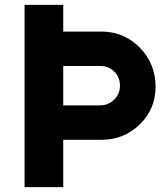

<svg xmlns="http://www.w3.org/2000/svg" viewBox="-20 -770 684 790"><path d="M397.5 -640.1Q490.2 -640.1 555.2 -574Q620.1 -507.8 620.1 -412.6Q620.1 -321.8 555.2 -258.3Q490.2 -194.8 397.5 -194.8H240.2V0H81.1V-640.1V-750H240.2V-640.1ZM391.1 -336.4Q425.8 -336.4 449.7 -360.1Q473.6 -383.8 473.6 -417.5Q473.6 -452.6 450 -475.6Q426.3 -498.5 391.1 -498.5H240.2V-336.4Z"/></svg>

Font: Now Alt
Style: Bold
Weight: 700
Designer: Alfredo Marco Pradil
Foundry: Alfredo Marco Pradil
Version: Version 1.002;PS 001.002;hotconv 1.0.88;makeotf.lib2.5.64775